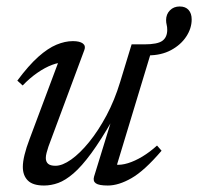

<svg xmlns="http://www.w3.org/2000/svg" viewBox="-20 -563 612 593"><path d="M270.5 -17.5 325 -194.5H328.5Q291.5 -130 261.8 -89.5Q232 -49 207 -27.5Q182 -6 160 2Q138 10 116 10Q81.5 10 66 -5.5Q50.5 -21 50.5 -47.5Q50.5 -63.5 55.8 -85Q61 -106.5 71.5 -134L167.5 -390.5L180.5 -370Q163.5 -371 141.2 -362.8Q119 -354.5 95.5 -338.2Q72 -322 50 -299L33.5 -314Q68.5 -361 98.2 -387.5Q128 -414 154.5 -425Q181 -436 205 -436Q226 -436 235.8 -428.8Q245.5 -421.5 240.5 -408.5L129.5 -110Q126 -99.5 123.8 -90.8Q121.5 -82 121.5 -75Q121.5 -63.5 128.5 -57.2Q135.5 -51 151.5 -51Q172.5 -51 199.8 -70.2Q227 -89.5 255.2 -124.2Q283.5 -159 308.8 -206.2Q334 -253.5 351 -309.5L386.5 -426H454L337 -40L337.5 -54.5Q354 -52.5 375.2 -59Q396.5 -65.5 419.8 -79.5Q443 -93.5 465 -113.5L479 -97.5Q426 -35.5 386.2 -12.8Q346.5 10 313 10Q285.5 10 276 3.2Q266.5 -3.5 270.5 -17.5ZM572 -503Q572 -475.5 555.2 -450Q538.5 -424.5 508.2 -408.2Q478 -392 437.5 -392H382L392.5 -426H425.5Q466.5 -426 481.5 -437Q496.5 -448 496.5 -471Q496.5 -479.5 494.8 -486.2Q493 -493 493 -501Q493 -519 504.8 -531Q516.5 -543 535 -543Q553 -543 562.5 -532.2Q572 -521.5 572 -503Z"/></svg>

Font: Newsreader Text
Style: Italic
Weight: 400
Italic angle: -17°
Designer: Hugues Gentile
Foundry: Production Type
Version: Version 1.001